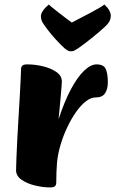

<svg xmlns="http://www.w3.org/2000/svg" viewBox="-20 -805 503 838"><path d="M198.4 13Q166 13 131.5 4.3Q96.9 -4.3 73.5 -20.9Q50.1 -37.5 50.1 -62.3Q50.1 -80.7 51.8 -117Q53.4 -153.3 55.6 -199.7Q57.9 -246.1 61 -294.3Q64.1 -342.5 66.4 -386Q68.6 -429.6 70.2 -460.4Q71.9 -491.3 71.9 -501.6Q71.9 -513.2 77.5 -518.6Q83.2 -524 98.7 -524Q132.4 -524 167.3 -515.7Q202.2 -507.4 226.1 -490.8Q250 -474.3 250 -448.7Q250 -442.2 248.7 -428.6Q247.5 -414.9 246.1 -396.5Q244.7 -378.1 242.6 -357.8Q240.5 -337.5 238.9 -318.3Q237.2 -299.1 235.7 -284.5Q260.9 -362.1 289.6 -415.6Q318.3 -469.2 347.3 -496.6Q376.3 -524 401.3 -524Q433 -524 441.8 -503.4Q450.7 -482.9 450.7 -445.5Q450.7 -417.1 438.8 -398.4Q427 -379.6 396.9 -379.6Q375.9 -379.6 353.9 -362.1Q331.8 -344.5 311.5 -315.5Q291.1 -286.4 274.1 -250.5Q257 -214.6 245.8 -178Q232 -132.8 228.8 -94.2Q225.6 -55.6 225.6 -9.4Q225.6 2.2 220 7.6Q214.5 13 198.4 13ZM289.9 -581.1Q281.9 -581.1 276.5 -584Q271.1 -586.9 262.1 -593.9Q243.3 -610.9 222.6 -633.8Q202 -656.6 186.2 -677.6Q170.5 -698.6 164.8 -708.3Q161.5 -715 160.1 -721.5Q158.6 -728 158.6 -735Q158.6 -744.5 167.1 -757.7Q175.5 -770.8 193.2 -785.4Q196.9 -781.2 209 -771.4Q221 -761.7 236.5 -749.6Q252 -737.4 267.3 -725.9Q282.7 -714.5 293.4 -706.6Q308.6 -714.8 330.2 -725.9Q351.8 -737.1 374.1 -748.8Q396.3 -760.5 413.2 -770.4Q430.1 -780.4 435.6 -785.4Q451.2 -770.6 457.4 -758.8Q463.5 -747 463.5 -736.8Q463.5 -729.8 461.6 -721.6Q459.7 -713.5 453.2 -704.9Q449.2 -698.9 438.1 -688.3Q427 -677.7 411.9 -665Q396.8 -652.3 380.2 -638.9Q363.6 -625.4 348.1 -613.7Q332.6 -602 320.8 -593.9Q310 -586.9 304.1 -584Q298.2 -581.1 289.9 -581.1Z"/></svg>

Font: Briem Hand Thin
Style: Regular
Weight: 100
Designer: Gunnlaugur SE Briem, Eben Sorkin
Foundry: Sorkin Type Co.
Version: Version 1.003